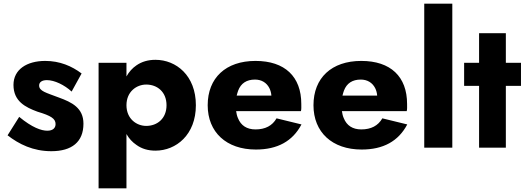

<svg xmlns="http://www.w3.org/2000/svg" viewBox="-20 -800 2847 1040"><path d="M84 -167 21 -67C83 -19 159 19 258 19C369 19 432 -31 432 -130C432 -215 370 -246 298 -272C230 -298 192 -306 192 -337C192 -354 206 -366 234 -366C275 -366 329 -340 368 -304L422 -402C369 -442 304 -470 225 -470C126 -470 53 -424 53 -340C53 -251 118 -219 183 -195C257 -173 281 -157 281 -128C281 -107 267 -92 236 -92C204 -92 154 -109 84 -167Z M665 220V-74C679 -49 697 -30 719 -15C748 6 782 16 822 16C934 16 1041 -70 1041 -230C1041 -391 934 -476 822 -476C782 -476 748 -466 719 -446C697 -431 679 -411 665 -386V-460H514V220ZM882 -230C882 -158 832 -118 772 -118C720 -118 665 -156 665 -230C665 -304 720 -342 772 -342C832 -342 882 -302 882 -230Z M1366 10C1483 10 1565 -35 1613 -126L1478 -159C1455 -119 1417 -99 1364 -99C1317 -99 1285 -120 1269 -160C1264 -171 1261 -184 1259 -198H1610C1613 -207 1612 -222 1612 -237C1612 -385 1523 -470 1364 -470C1203 -470 1105 -378 1105 -230C1105 -84 1206 10 1366 10ZM1262 -282C1264 -291 1267 -300 1270 -309C1285 -349 1316 -369 1361 -369C1397 -369 1424 -352 1439 -323C1445 -311 1449 -297 1450 -282Z M1939 10C2056 10 2138 -35 2186 -126L2051 -159C2028 -119 1990 -99 1937 -99C1890 -99 1858 -120 1842 -160C1837 -171 1834 -184 1832 -198H2183C2186 -207 2185 -222 2185 -237C2185 -385 2096 -470 1937 -470C1776 -470 1678 -378 1678 -230C1678 -84 1779 10 1939 10ZM1835 -282C1837 -291 1840 -300 1843 -309C1858 -349 1889 -369 1934 -369C1970 -369 1997 -352 2012 -323C2018 -311 2022 -297 2023 -282Z M2278 -780V0H2430V-780Z M2494 -460V-335H2575V0H2720V-335H2802V-460H2720V-620H2575V-460Z"/></svg>

Font: Jost
Style: Bold
Weight: 700
Version: Version 3.710